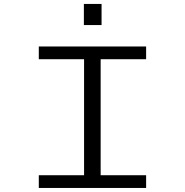

<svg xmlns="http://www.w3.org/2000/svg" viewBox="-20 -930 915 950"><path d="M172 0V-63H396V-637H172V-700H703V-637H478V-63H703V0ZM395 -910.5H482.5V-806H395Z"/></svg>

Font: Trispace SemiExpanded Light
Style: Regular
Weight: 300
Width: 6
Designer: Tyler Finck
Foundry: Etcetera Type Company
Version: Version 1.210; ttfautohint (v1.8.3)